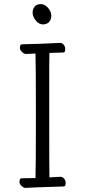

<svg xmlns="http://www.w3.org/2000/svg" viewBox="-20 -915 415 936"><path d="M104 1Q96 1 86 -7.5Q76 -16 75 -27Q75 -46 85 -46Q124 -46 153 -47Q155 -90 155 -348Q155 -603 153 -654Q118 -652 106 -652Q98 -652 88 -661Q78 -670 77 -680Q77 -699 87 -699Q181 -701 275 -706Q282 -706 290 -697.5Q298 -689 298 -676Q298 -659 289 -659L221 -657L220 -595V-313Q220 -81 221 -50Q259 -53 277 -53Q284 -53 292 -44.5Q300 -36 300 -23Q300 -6 291 -6Q130 -1 104 1ZM189 -796Q170 -796 154.5 -815Q139 -834 139 -853Q139 -872 149.5 -883.5Q160 -895 179 -895Q198 -895 214 -877Q230 -859 230 -839Q230 -819 219 -807.5Q208 -796 189 -796Z"/></svg>

Font: ToneOZ-Pinyin-WenKai-Light
Style: Light
Weight: 300
Designer: Fontworks Inc.
Foundry: ToneOZ
Version: Version 0.240331